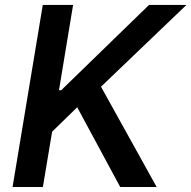

<svg xmlns="http://www.w3.org/2000/svg" viewBox="-20 -747 765 767"><path d="M30.2 0H151.3L188.2 -220.9L288.4 -318.5L460.2 0H605.8L383.5 -400.6L724.8 -727.3H575.3L224.4 -386.4H215.6L272 -727.3H150.9Z"/></svg>

Font: Magic Ui Pro Semi Bold
Style: Italic
Weight: 600
Italic angle: -9.39999°
Designer: Stefan Endress, Andreas Faust
Version: Version 1.000;FEAKit 1.0